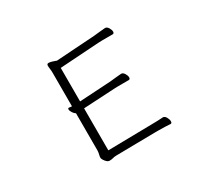

<svg xmlns="http://www.w3.org/2000/svg" viewBox="-140 -939 1280 1176"><g transform="rotate(-30 500.0 -351.0)"><path d="M764 0Q756 -1 729.5 -2Q703 -3 677 -3H661L383 1Q367 1 355.5 4.5Q344 8 329 8Q316 8 302.5 -9Q289 -26 289 -37Q289 -44 292.5 -58Q296 -72 296 -84V-347Q285 -353 276.5 -366.5Q268 -380 268 -390Q268 -398 275 -398H277Q282 -397 286.5 -396.5Q291 -396 296 -396V-604Q296 -620 296 -634.5Q296 -649 294 -661Q293 -669 292.5 -674.5Q292 -680 292 -684Q292 -698 304 -698Q313 -698 325.5 -694.5Q338 -691 347 -687.5Q356 -684 356 -684L628 -702Q651 -704 676.5 -707Q702 -710 711 -710Q724 -710 733.5 -694.5Q743 -679 743 -667Q743 -653 732 -653H690Q675 -653 659 -653Q643 -653 629 -652L354 -634V-397L573 -410Q596 -412 621.5 -415Q647 -418 656 -418Q669 -418 678.5 -402.5Q688 -387 688 -375Q688 -361 677 -361H635Q620 -361 604 -361Q588 -361 574 -360L354 -348V-51L660 -56Q682 -56 705 -57Q728 -58 743 -59H744Q757 -59 766 -43Q775 -27 775 -14Q775 0 765 0Z"/></g></svg>

Font: Moon Stars Kai T Light
Style: Regular
Weight: 300
Designer: GuiWonder
Version: Version 1.101